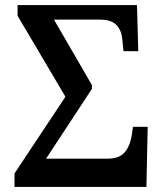

<svg xmlns="http://www.w3.org/2000/svg" viewBox="-20 -734 640 754"><path d="M37 0V-53L237 -354L49 -672V-714H518L523 -533H465L460 -582Q457 -615 437 -636Q417 -657 372 -657H192L341 -400V-385L161 -111H404Q450 -111 471 -137.5Q492 -164 498 -206L502 -236H560L555 0Z"/></svg>

Font: Noto Serif SemiCondensed SemiBold
Style: Regular
Weight: 600
Width: 4
Designer: Monotype Design Team
Foundry: Monotype Imaging Inc.
Version: Version 2.013; ttfautohint (v1.8.4.7-5d5b)